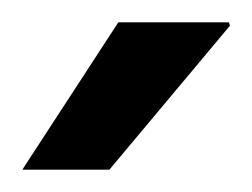

<svg xmlns="http://www.w3.org/2000/svg" viewBox="-20 -743 226 172"><path d="M0 -591 86 -723H185L186 -720L78 -591Z"/></svg>

Font: Archivo Narrow Medium
Style: Regular
Weight: 500
Designer: Hector Gatti
Foundry: Omnibus-Type
Version: Version 3.002